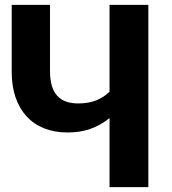

<svg xmlns="http://www.w3.org/2000/svg" viewBox="-20 -767 706 787"><path d="M429 -747V-391C400 -363 361 -343 301 -343C224 -343 185 -384 185 -475V-747H28V-472C28 -319 113 -224 256 -224C326 -224 377 -242 429 -283V0H588V-747Z"/></svg>

Font: Glow Sans TC Normal
Style: Bold
Weight: 700
Designer: Ryoko NISHIZUKA (kana, bopomofo & ideographs); Paul D. Hunt (Latin, Greek & Cyrillic); Sandoll Communications, Soo-young
Version: Version 0.93